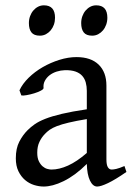

<svg xmlns="http://www.w3.org/2000/svg" viewBox="-20 -682 499 717"><path d="M171.9 -48.8Q201.2 -48.8 234.1 -63.7Q267.1 -78.6 304.2 -110.8V-237.3Q263.2 -230.5 236.6 -224.1Q210 -217.8 192.9 -211.2Q175.8 -204.6 165.5 -197.3Q155.3 -189.9 147.5 -181.6Q134.8 -168.5 127 -151.6Q119.1 -134.8 119.1 -111.8Q119.1 -92.3 125 -80.1Q130.9 -67.9 139.2 -60.8Q147.5 -53.7 156.5 -51.3Q165.5 -48.8 171.9 -48.8ZM452.1 -40Q410.6 -11.2 383.5 1.7Q356.4 14.6 342.8 14.6Q326.7 14.6 315.9 -7.8Q305.2 -30.3 304.2 -69.8Q282.2 -47.9 260.3 -31.7Q238.3 -15.6 217.3 -5.4Q196.3 4.9 177.5 9.8Q158.7 14.6 143.1 14.6Q125.5 14.6 106.9 8.8Q88.4 2.9 73.5 -9.8Q58.6 -22.5 48.8 -42.5Q39.1 -62.5 39.1 -90.8Q39.1 -127.9 52 -152.8Q64.9 -177.7 83 -195.8Q94.7 -207.5 109.6 -218Q124.5 -228.5 149.2 -238.3Q173.8 -248 210.9 -256.8Q248 -265.6 304.2 -273.9V-342.8Q304.2 -359.4 300.3 -373.8Q296.4 -388.2 287.1 -398.7Q277.8 -409.2 262 -414.8Q246.1 -420.4 222.2 -419.9Q206.5 -419.4 191.4 -414.6Q176.3 -409.7 165 -400.9Q153.8 -392.1 147.5 -380.1Q141.1 -368.2 142.6 -353.5Q143.1 -349.1 132.6 -343.5Q122.1 -337.9 107.7 -333.5Q93.3 -329.1 79.3 -326.7Q65.4 -324.2 59.6 -325.7L52.7 -344.7Q64 -369.1 86.9 -391.6Q109.9 -414.1 139.4 -431.2Q168.9 -448.2 201.9 -458.5Q234.9 -468.8 265.6 -468.8Q319.3 -468.8 348.4 -440.7Q377.4 -412.6 377.4 -362.3V-86.9Q377.4 -66.4 382.8 -57.6Q388.2 -48.8 397 -48.8Q403.8 -48.8 414.6 -51.3Q425.3 -53.7 444.8 -62ZM380.9 -615.7Q380.9 -602.1 376.5 -589.8Q372.1 -577.6 364.5 -568.6Q356.9 -559.6 346.7 -554.2Q336.4 -548.8 324.2 -548.8Q302.2 -548.8 292.7 -561Q283.2 -573.2 283.2 -595.7Q283.2 -609.4 287.6 -621.6Q292 -633.8 299.8 -642.8Q307.6 -651.9 317.6 -657Q327.6 -662.1 339.4 -662.1Q380.9 -662.1 380.9 -615.7ZM185.5 -615.7Q185.5 -602.1 181.2 -589.8Q176.8 -577.6 169.2 -568.6Q161.6 -559.6 151.4 -554.2Q141.1 -548.8 128.9 -548.8Q106.9 -548.8 97.4 -561Q87.9 -573.2 87.9 -595.7Q87.9 -609.4 92.3 -621.6Q96.7 -633.8 104.5 -642.8Q112.3 -651.9 122.3 -657Q132.3 -662.1 144 -662.1Q185.5 -662.1 185.5 -615.7Z"/></svg>

Font: Gentium Plus Viet
Style: Regular
Weight: 400
Designer: J. Victor Gaultney, Annie Olsen, Iska Routamaa, Becca Hirsbrunner
Foundry: SIL International
Version: Version 5.000